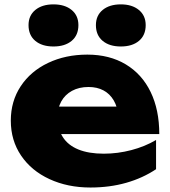

<svg xmlns="http://www.w3.org/2000/svg" viewBox="-20 -837 776 874"><path d="M29.2 -287.9Q29.2 -376.2 74.3 -444.5Q119.4 -512.8 198.9 -550.6Q278.4 -588.4 377.6 -588.4Q478.4 -588.4 552.5 -544Q626.5 -499.5 665.8 -418.1Q705.1 -336.8 705.1 -226.6H200.1V-351.6H586.2L519.3 -308.1Q515 -350.5 497.6 -380.1Q480.3 -409.7 451.4 -425.3Q422.4 -441 383 -441Q339.7 -441 307.7 -423.5Q275.8 -406 258.8 -375.1Q241.8 -344.1 241.8 -304.3Q241.8 -251.1 265.6 -213.5Q289.3 -176 336.5 -156.7Q383.6 -137.4 452.4 -137.4Q515.8 -137.4 577.8 -153.7Q639.7 -169.9 690.4 -199.8V-66.8Q629.6 -26.2 554.3 -4.8Q479 16.6 391.6 16.6Q288.1 16.6 205.4 -21.6Q122.7 -59.7 76 -128.8Q29.2 -197.9 29.2 -287.9ZM109.9 -722.7Q109.9 -766.4 140.9 -791.8Q171.8 -817.1 223.4 -817.1Q275 -817.1 305.9 -791.8Q336.9 -766.4 336.9 -722.7Q336.9 -676.8 306.3 -651.1Q275.6 -625.4 223.4 -625.4Q171.2 -625.4 140.5 -651.1Q109.9 -676.8 109.9 -722.7ZM416.6 -722.7Q416.6 -766.4 447.5 -791.8Q478.4 -817.1 530 -817.1Q581.3 -817.1 612.2 -791.6Q643.2 -766.1 643.2 -722.7Q643.2 -676.8 612.7 -651.1Q582.3 -625.4 530 -625.4Q477.8 -625.4 447.2 -651.1Q416.6 -676.8 416.6 -722.7Z"/></svg>

Font: Unbounded Variable
Style: Regular
Weight: 400
Designer: Luke Prowse, Jean-Baptiste Morizot, Fátima Lázaro, Florian Runge
Foundry: NaN
Version: Version 1.600;FEAKit 1.0